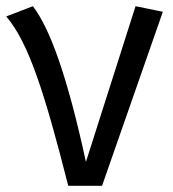

<svg xmlns="http://www.w3.org/2000/svg" viewBox="-22 -599 557 619"><path d="M84 -579 -2 -546C70 -463 123 -296 198 0H307L503 -561L415 -579L255 -77C195 -355 138 -509 84 -579Z"/></svg>

Font: Glow Sans SC Normal Book
Style: Regular
Weight: 500
Designer: Ryoko NISHIZUKA (kana, bopomofo & ideographs); Paul D. Hunt (Latin, Greek & Cyrillic); Sandoll Communications, Soo-young
Version: Version 0.93